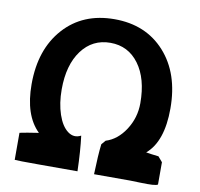

<svg xmlns="http://www.w3.org/2000/svg" viewBox="-87 -861 1032 993"><g transform="rotate(10 429.0 -364.0)"><path d="M782 -110 805 -83V34Q799 39 776 40.5Q753 42 711 40.5Q669 39 660 39H470Q473 -63 480 -120L499 -142Q560 -161 601 -224.5Q642 -288 642 -364Q642 -493 586 -569Q530 -645 436 -645Q342 -645 285.5 -569Q229 -493 229 -364Q229 -291 248.5 -233.5Q268 -176 301 -151.5Q334 -127 370 -146Q380 -69 383 39H178Q67 39 53 37V-105Q85 -112 152 -122Q71 -201 71 -364Q71 -547 170.5 -658Q270 -769 436 -769Q601 -769 700.5 -658.5Q800 -548 800 -364Q800 -190 716 -119Q737 -115 782 -110Z"/></g></svg>

Font: OpenDyslexic
Style: Bold
Weight: 800
Designer: Abbie Gonzalez
Version: Version 0.920;hotconv 1.0.109;makeotfexe 2.5.65596